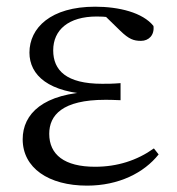

<svg xmlns="http://www.w3.org/2000/svg" viewBox="-20 -551 538 585"><path d="M245.3 14.6C341.9 14.6 418.8 -24.4 463.3 -80.5L448.9 -98.8C397.3 -62.1 337.4 -42.9 269.6 -42.9C176.1 -42.9 130 -79.9 130 -143.3C130 -199.8 169.7 -246.9 300.6 -246.9C311.2 -246.9 321.2 -246.9 347.3 -245.7V-297.7C322.9 -295.7 307.5 -295.7 291.2 -295.7C182.1 -295.7 142.1 -336.6 142.1 -397.6C142.1 -459.9 188.7 -500.7 274.7 -500.7C300.9 -500.7 320.4 -498.1 355 -491.9L345.7 -511.5L289.6 -512.6L346.9 -456.8C372.7 -431.9 387 -426.5 409.6 -426.5C433.3 -426.5 451 -444 447.6 -471.9C414.9 -512.9 342.1 -530.6 269.8 -530.6C134.5 -530.6 69.7 -465.9 69.7 -390.7C69.7 -321.8 128.4 -267.8 265.7 -263.4V-271.6C110.9 -267.2 49.1 -203.8 49.1 -126.7C49.1 -39.4 127.8 14.6 245.3 14.6Z"/></svg>

Font: Source Han Serif CN VF
Style: Regular
Weight: 250
Designer: Ryoko NISHIZUKA 西塚涼子 (kana & ideographs); Frank Grießhammer (Latin, Greek & Cyrillic); Wenlong ZHANG 张文龙 (bopomofo); San
Foundry: Adobe
Version: Version 2.002;hotconv 1.1.0;makeotfexe 2.6.0